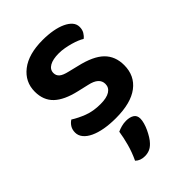

<svg xmlns="http://www.w3.org/2000/svg" viewBox="-216 -577 903 903"><g transform="rotate(-45 235.0 -125.5)"><path d="M432 -134Q432 -64 380 -24.5Q328 15 228 15Q187 15 153.5 9Q120 3 95.5 -8.5Q71 -20 57.5 -36.5Q44 -53 44 -73Q44 -92 52.5 -106Q61 -120 75 -129Q103 -111 139.5 -97Q176 -83 224 -83Q265 -83 286 -96.5Q307 -110 307 -134Q307 -175 247 -188L191 -201Q117 -218 81.5 -252Q46 -286 46 -343Q46 -408 98 -448.5Q150 -489 244 -489Q280 -489 310.5 -483.5Q341 -478 363.5 -467.5Q386 -457 398.5 -442.5Q411 -428 411 -409Q411 -391 403 -377.5Q395 -364 384 -356Q375 -362 360.5 -368Q346 -374 328.5 -379Q311 -384 291.5 -387.5Q272 -391 253 -391Q214 -391 192 -378.5Q170 -366 170 -343Q170 -326 182.5 -315Q195 -304 226 -297L275 -285Q358 -266 395 -229.5Q432 -193 432 -134ZM257 212Q244 226 229.5 232Q215 238 198 238Q168 238 150 220Q168 182 178.5 143.5Q189 105 194 71Q207 65 222 61Q237 57 253 57Q277 57 292.5 66.5Q308 76 308 98Q308 110 303.5 126Q299 142 291.5 158Q284 174 275 188.5Q266 203 257 212Z"/></g></svg>

Font: Baloo Bhai 2 SemiBold
Style: Regular
Weight: 600
Designer: Supriya Tembe, Noopur Datye and Ek Type
Foundry: Ek Type
Version: Version 1.640;PS 1.000;hotconv 16.6.51;makeotf.lib2.5.65220;